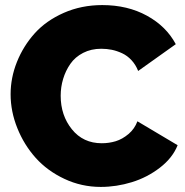

<svg xmlns="http://www.w3.org/2000/svg" viewBox="-20 -734 731 760"><path d="M384.8 -713.9Q484.9 -713.9 561.5 -671.9Q638.2 -629.9 675.8 -559.1L526.9 -453.1Q517.1 -478 500.5 -495.8Q483.9 -513.7 463.4 -523.2Q442.9 -532.7 422.6 -536.9Q402.3 -541 380.9 -541Q340.8 -541 309.1 -524.7Q277.3 -508.3 258.5 -481.2Q239.7 -454.1 230 -421.9Q220.2 -389.6 220.2 -355Q220.2 -277.3 264.6 -222.2Q309.1 -167 382.8 -167Q411.6 -167 438 -175Q464.4 -183.1 488.5 -203.4Q512.7 -223.6 523.9 -253.9L683.1 -159.2Q663.1 -108.9 613 -70.3Q563 -31.7 502 -12.9Q440.9 5.9 378.9 5.9Q302.7 5.9 235.1 -25.9Q167.5 -57.6 121.3 -109.1Q75.2 -160.6 48.6 -226.8Q22 -293 22 -360.8Q22 -426.3 47.1 -489Q72.3 -551.8 117.4 -602.1Q162.6 -652.3 232.4 -683.1Q302.2 -713.9 384.8 -713.9Z"/></svg>

Font: Rawline Black
Style: Regular
Weight: 900
Designer: Matt McInerney, Pablo Impallari, Rodrigo Fuenzalida
Foundry: Matt McInerney, Pablo Impallari, Rodrigo Fuenzalida
Version: Version 4.020;PS 004.020;hotconv 1.0.88;makeotf.lib2.5.64775